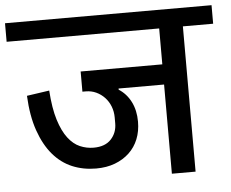

<svg xmlns="http://www.w3.org/2000/svg" viewBox="-70 -757 981 815"><g transform="rotate(-5 420.0 -349.0)"><path d="M312 -50Q257 -50 210.5 -69.5Q164 -89 129 -130Q94 -171 72 -234Q50 -297 46 -383L142 -397Q147 -321 162.5 -271.5Q178 -222 200.5 -192.5Q223 -163 251 -151Q279 -139 309 -139Q358 -139 383.5 -166.5Q409 -194 409 -234V-259Q409 -284 400.5 -306Q392 -328 376.5 -344.5Q361 -361 340.5 -370.5Q320 -380 296 -380H282V-466H630V-619H-20V-698H860V-619H731V0H630V-380H436V-375Q469 -354 487.5 -317.5Q506 -281 506 -233Q506 -192 492.5 -158.5Q479 -125 453.5 -101Q428 -77 392.5 -63.5Q357 -50 312 -50Z"/></g></svg>

Font: IBM Plex Sans Devanagari Medium
Style: Regular
Weight: 500
Designer: Mike Abbink, Paul van der Laan, Pieter van Rosmalen, Erin McLaughlin
Foundry: Bold Monday
Version: Version 1.1